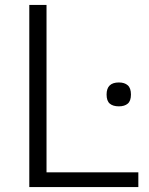

<svg xmlns="http://www.w3.org/2000/svg" viewBox="-20 -760 604 780"><path d="M99 -740H169V-60H542V0H99ZM463 -328Q439 -328 426 -339Q413 -350 413 -376Q413 -425 463 -425Q486 -425 499 -413.5Q512 -402 512 -376Q512 -350 499 -339Q486 -328 463 -328Z"/></svg>

Font: Encode Sans Wide
Style: Light
Weight: 300
Designer: Pablo Impallari, Andres Torresi
Foundry: Pablo Impallari, Andres Torresi
Version: Version 1.000; ttfautohint (v1.00) -l 8 -r 50 -G 200 -x 14 -